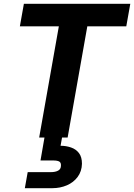

<svg xmlns="http://www.w3.org/2000/svg" viewBox="-20 -720 702 1005"><path d="M185 0 288 -582H84L105 -700H662L641 -582H437L334 0ZM110 265 125 181H246Q270 181 284.5 173Q299 165 299 147Q300 131 290 125.5Q280 120 259 120H192L214 -7H306L297 43Q326 43 352 52Q378 61 393.5 81.5Q409 102 409 137Q408 177 386.5 206Q365 235 330 250Q295 265 254 265Z"/></svg>

Font: DM Sans 20pt Black
Style: Italic
Weight: 900
Italic angle: -10°
Version: Version 4.004;gftools[0.9.30]